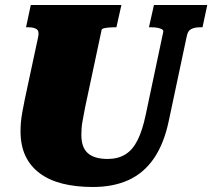

<svg xmlns="http://www.w3.org/2000/svg" viewBox="-20 -730 848 767"><path d="M320 -301Q315 -273 311 -253Q307 -233 306 -218.5Q305 -204 305 -191Q305 -167 311 -149Q317 -131 330 -119Q343 -107 363 -101Q383 -95 410 -95Q451 -95 480.5 -113Q510 -131 529.5 -170Q549 -209 562 -271L632 -602Q634 -609 627 -613Q620 -617 609 -619Q598 -621 586 -621H575L595 -710H808L789 -621H779Q758 -621 744 -614Q730 -607 726 -585L654 -246Q635 -156 595 -97.5Q555 -39 494 -11Q433 17 351 17Q283 17 229.5 3.5Q176 -10 138.5 -38Q101 -66 81.5 -107.5Q62 -149 62 -206Q62 -223 63.5 -240.5Q65 -258 69 -281Q73 -304 79 -333L133 -585Q137 -607 125.5 -614Q114 -621 94 -621H84L103 -710H465L445 -621H434Q425 -621 414 -620Q403 -619 395 -617Q387 -615 386 -611Z"/></svg>

Font: Roboto Serif Black
Style: Italic
Weight: 900
Italic angle: -10°
Version: Version 1.008